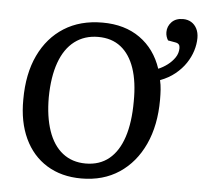

<svg xmlns="http://www.w3.org/2000/svg" viewBox="-54 -822 946 892"><g transform="rotate(5 419.0 -375.5)"><path d="M357 14Q264 14 196 -28Q128 -70 92 -147Q56 -224 57 -328Q57 -448 98 -534.5Q139 -621 214 -668.5Q289 -716 393 -716Q497 -716 568 -665.5Q639 -615 669 -525Q691 -534 711.5 -549.5Q732 -565 745.5 -585Q759 -605 759 -629Q759 -640 754 -646Q749 -652 737 -654L703 -660Q698 -668 695 -677.5Q692 -687 692 -698Q692 -725 711 -745Q730 -765 764 -765Q786 -765 802.5 -755Q819 -745 828.5 -726.5Q838 -708 838 -683Q838 -654 828.5 -623.5Q819 -593 800 -564.5Q781 -536 751.5 -512Q722 -488 682 -473Q687 -452 688.5 -429.5Q690 -407 690 -382Q690 -263 649 -174Q608 -85 533.5 -35.5Q459 14 357 14ZM371 -57Q436 -57 480 -93Q524 -129 546.5 -197.5Q569 -266 569 -364Q570 -455 548.5 -518Q527 -581 484.5 -614.5Q442 -648 379 -648Q315 -648 269 -613Q223 -578 199 -511Q175 -444 174 -349Q174 -259 196.5 -193Q219 -127 263.5 -92Q308 -57 371 -57Z"/></g></svg>

Font: Literata Medium
Style: Italic
Weight: 500
Italic angle: -2°
Designer: Latin by Veronika Burian and Jose Scaglione. Greek by Irene Vlachou. Cyrillic by Vera Evstafieva
Foundry: TypeTogether
Version: Version 3.103;gftools[0.9.29]